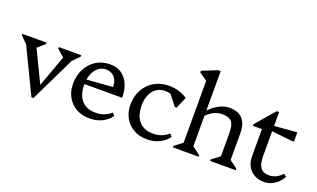

<svg xmlns="http://www.w3.org/2000/svg" viewBox="-80 -1211 2755 1669"><g transform="rotate(20 1297.0 -376.5)"><path d="M264 12 40 -452H73V-395L2 -466V-480H224V-466L151 -403H141V-443L313 -87H288L421 -452V-403H410L338 -466V-480H545V-466L474 -395V-452H507L282 12Z M799 12Q730 12 676.5 -18Q623 -48 593 -101Q563 -154 563 -222Q563 -302 595 -362.5Q627 -423 683 -457.5Q739 -492 812 -492Q872 -492 915.5 -463Q959 -434 982.5 -380.5Q1006 -327 1006 -254H623V-294L900 -315Q900 -372 870.5 -405Q841 -438 791 -438Q752 -438 721.5 -414Q691 -390 674 -347.5Q657 -305 657 -250Q657 -156 702 -104.5Q747 -53 830 -53Q918 -53 974 -106L996 -82Q964 -37 912.5 -12.5Q861 12 799 12Z M1330 12Q1261 12 1207.5 -18Q1154 -48 1124 -101Q1094 -154 1094 -222Q1094 -302 1127.5 -362.5Q1161 -423 1220 -457.5Q1279 -492 1356 -492Q1403 -492 1445 -479.5Q1487 -467 1526 -442L1480 -335H1464L1360 -468H1439V-393Q1402 -438 1339 -438Q1293 -438 1259 -415Q1225 -392 1206.5 -350Q1188 -308 1188 -250Q1188 -156 1233.5 -104.5Q1279 -53 1363 -53Q1449 -53 1505 -106L1527 -82Q1495 -37 1443.5 -12.5Q1392 12 1330 12Z M1913 0V-14L2003 -82L1987 -54V-287Q1987 -358 1962 -388Q1937 -418 1878 -418Q1832 -418 1793.5 -398.5Q1755 -379 1717 -335V-401H1732Q1824 -492 1913 -492Q1996 -492 2036.5 -447Q2077 -402 2077 -311V-52L2061 -81L2150 -14V0ZM1568 0V-14L1658 -82L1642 -54V-675L1685 -612L1569 -694V-709L1709 -765H1732V-52L1717 -81L1806 -14V0Z M2414 12Q2361 12 2322 -10Q2283 -32 2262 -71.5Q2241 -111 2241 -166V-469L2284 -414H2158V-429L2308 -604H2331V-192Q2331 -125 2356 -91Q2381 -57 2432 -57Q2504 -57 2554 -115L2580 -96Q2555 -47 2510.5 -17.5Q2466 12 2414 12ZM2531 -405 2318 -428V-475L2528 -492H2540V-411Z"/></g></svg>

Font: Platypi Light
Style: Regular
Weight: 300
Designer: David Sargent
Foundry: Bolt Cutter Type
Version: Version 1.200